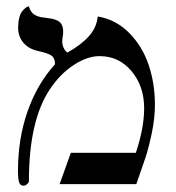

<svg xmlns="http://www.w3.org/2000/svg" viewBox="-20 -585 560 610"><path d="M290.5 -532.7Q348.6 -522.9 390.6 -480.2Q432.6 -437.5 452.4 -378.4Q472.2 -319.3 472.2 -252Q472.2 -208.5 461.7 -159.4Q451.2 -110.4 441.9 -83.5L413.1 0H169.4L205.1 -99.6H411.6Q438 -178.7 438 -241.2Q438 -311 397.9 -358.9Q357.9 -406.7 296.4 -406.7Q257.3 -406.7 214.1 -378.4Q170.9 -350.1 138.7 -301.8Q71.8 -202.1 71.8 -8.8Q71.8 -4.9 66.2 0Q60.5 4.9 54.2 4.9Q43.9 4.9 40.5 -6.6Q37.1 -18.1 37.1 -42.5Q37.1 -144 67.6 -231.2Q98.1 -318.4 154.8 -380.9Q154.8 -399.9 144 -408Q133.3 -416 99.6 -423.3Q69.8 -430.2 53.7 -450Q37.6 -469.7 37.6 -496.6Q37.6 -514.2 41 -527.8Q44.4 -541.5 49.6 -548.1Q54.7 -554.7 59.8 -558.8Q64.9 -563 68.4 -564L71.8 -564.9Q74.7 -553.7 80.6 -546.4Q86.4 -539.1 95 -535.4Q103.5 -531.7 109.9 -530.5Q116.2 -529.3 126 -528.3Q138.2 -526.9 145.5 -525.4Q152.8 -523.9 162.1 -519.8Q171.4 -515.6 176 -506.8Q180.7 -498 180.7 -484.9Q180.7 -476.1 179.2 -467.5Q177.7 -459 177.7 -453.1Q177.7 -442.9 182.4 -432.6Q187 -422.4 194.3 -418Q237.8 -442.4 262.5 -470Q287.1 -497.6 290.5 -532.7Z"/></svg>

Font: Libertinage
Style: b
Weight: 400
Designer: OSP
Foundry: OSP
Version: Version 1.0; 2008; OFL relea